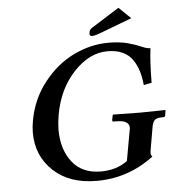

<svg xmlns="http://www.w3.org/2000/svg" viewBox="-57 -877 858 939"><g transform="rotate(-5 372.5 -407.0)"><path d="M674.8 -229 654.8 -113.8Q650.9 -95.7 661.1 -85Q535.2 10.3 379.9 9.8Q246.6 9.8 167.7 -64.2Q88.9 -138.2 88.9 -252Q88.9 -279.3 94.2 -308.1Q112.3 -414.1 176.3 -495.6Q240.2 -577.1 324.2 -617.7Q408.2 -658.2 495.1 -658.2Q551.3 -658.2 591.1 -647.2Q630.9 -636.2 655.5 -625Q680.2 -613.8 698.2 -613.8Q689.5 -548.8 689 -444.8L649.9 -437Q646 -476.1 637 -505.6Q627.9 -535.2 610.4 -561.5Q592.8 -587.9 561.8 -602.5Q530.8 -617.2 486.8 -617.2Q397.9 -617.2 321 -535.2Q244.1 -453.1 222.2 -327.1Q215.8 -290.5 215.3 -255.4Q215.3 -158.7 263.9 -96.4Q312.5 -34.2 404.8 -34.2Q481.9 -34.2 535.2 -74.2L563 -229Q563.5 -232.4 563.5 -235.8Q563.5 -272 501 -272H487.8Q480 -272 481 -280.8L485.8 -304.2L487.8 -306.2Q580.6 -304.2 618.2 -304.2L743.2 -306.2L745.1 -304.2L741.2 -280.8Q740.2 -272 731 -272H726.1Q698.2 -272 688.5 -262Q678.7 -252 674.8 -229ZM559.1 -824.2 617.2 -768.1 463.9 -710Q433.1 -697.8 418.9 -698.2Q406.7 -698.2 407.2 -710V-712.9Q409.2 -730 421.9 -737.8Z"/></g></svg>

Font: Linux Libertine O
Style: Semibold Italic
Weight: 600
Italic angle: -11.5°
Designer: Philipp H. Poll
Foundry: Philipp H. Poll
Version: Version 5.1.2